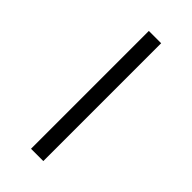

<svg xmlns="http://www.w3.org/2000/svg" viewBox="-298 -832 1136 1136"><g transform="rotate(45 270.5 -264.0)"><path d="M219 229H322V-757H219Z"/></g></svg>

Font: Kathrein 75 Bold
Style: Regular
Weight: 700
Designer: Lazydogs Typefoundry, based on Open Sans by Ascender Corporation
Foundry: Lazydogs Typefoundry
Version: Version 1.003;PS 001.003;hotconv 1.0.88;makeotf.lib2.5.64775